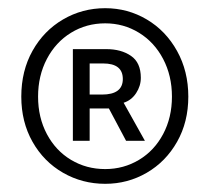

<svg xmlns="http://www.w3.org/2000/svg" viewBox="-20 -802 513 469"><path d="M32 -566Q32 -629 59.5 -678Q87 -727 134 -754.5Q181 -782 237 -782Q292 -782 338.5 -754.5Q385 -727 412.5 -677.5Q440 -628 440 -566Q440 -504 412.5 -455.5Q385 -407 338.5 -380Q292 -353 237 -353Q181 -353 134 -380Q87 -407 59.5 -455.5Q32 -504 32 -566ZM400 -566Q400 -617 378.5 -658Q357 -699 319.5 -722Q282 -745 237 -745Q191 -745 153.5 -722Q116 -699 94.5 -658Q73 -617 73 -566Q73 -515 94.5 -474.5Q116 -434 153.5 -411.5Q191 -389 237 -389Q282 -389 319.5 -411.5Q357 -434 378.5 -474.5Q400 -515 400 -566ZM158 -682H240Q276 -682 300 -665.5Q324 -649 324 -612Q324 -592 312.5 -574.5Q301 -557 282 -551L334 -458H288L246 -537H199V-458H158ZM280 -609Q280 -647 232 -647H199V-571H229Q280 -571 280 -609Z"/></svg>

Font: Nebula Sans Book
Style: Regular
Weight: 400
Designer: Paul D. Hunt for Adobe (as Source Sans)
Foundry: Nebula Entertainment & Broadcasting LLC
Version: Version 1.010